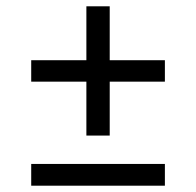

<svg xmlns="http://www.w3.org/2000/svg" viewBox="-20 -589 622 609"><path d="M79 0V-69H503V0ZM254 -159V-330H79V-398H254V-569H328V-398H503V-330H328V-159Z"/></svg>

Font: Gantari
Style: Regular
Weight: 400
Designer: Anugrah Pasau
Foundry: Lafontype
Version: Version 1.000; ttfautohint (v1.8.4)